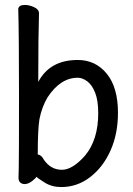

<svg xmlns="http://www.w3.org/2000/svg" viewBox="-20 -735 540 778"><path d="M228 23Q190 23 160.5 4.5Q131 -14 128 -19Q127 -15 111 -2Q95 11 79 11Q55 9 55 -15Q55 -27 56 -54Q57 -81 57 -350Q57 -591 54 -699Q56 -715 81 -715Q98 -715 118 -706Q138 -697 138 -681Q135 -589 135 -403Q182 -492 295 -492Q367 -492 412.5 -436.5Q458 -381 458 -278Q458 -193 428 -125.5Q398 -58 345.5 -17.5Q293 23 228 23ZM231 -47Q274 -47 325 -105Q378 -169 378 -276Q378 -328 365.5 -359.5Q353 -391 333.5 -405.5Q314 -420 295 -420Q225 -420 173 -341Q150 -303 140 -253Q133 -213 133 -109Q148 -107 157 -89Q185 -47 231 -47Z"/></svg>

Font: LXGW WenKai Mono Medium
Style: Regular
Weight: 500
Monospace: yes
Designer: LXGW / Fontworks Inc.
Foundry: LXGW / Fontworks Inc.
Version: Version 1.520; June 14, 2025